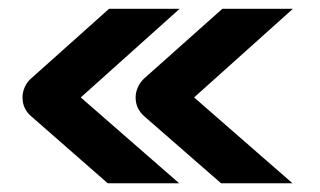

<svg xmlns="http://www.w3.org/2000/svg" viewBox="-20 -485 736 441"><path d="M392.6 -464.8 165.5 -261.2 391.6 -64H227.5L51.8 -217.8Q31.7 -234.9 31.7 -261.2Q31.7 -272.9 36.6 -284.4Q41.5 -295.9 50.8 -304.2L230.5 -464.8ZM652.8 -464.8 425.8 -261.2 651.9 -64H487.8L311.5 -217.8Q291.5 -235.4 291.5 -261.2Q291.5 -272.9 296.6 -284.4Q301.8 -295.9 310.5 -304.2L490.7 -464.8Z"/></svg>

Font: Audiowide
Style: Regular
Weight: 400
Version: Version 1.003